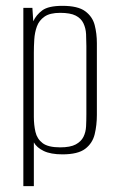

<svg xmlns="http://www.w3.org/2000/svg" viewBox="-20 -522 398 658"><path d="M60 116V-495H91L94 -449Q104 -471 125 -486.5Q146 -502 194 -502Q247 -502 272 -483.5Q297 -465 304.5 -436Q312 -407 312 -374V-128Q312 -93 304.5 -62Q297 -31 272 -12Q247 7 194 7Q154 7 130 -4.5Q106 -16 96 -34V116ZM186 -17Q221 -17 239.5 -27Q258 -37 266 -53Q274 -69 275 -89Q276 -109 276 -130V-364Q276 -385 275 -405Q274 -425 266 -442Q258 -459 239.5 -468.5Q221 -478 186 -478Q151 -478 132.5 -465Q114 -452 106.5 -431.5Q99 -411 97.5 -387Q96 -363 96 -341V-122Q96 -94 101.5 -70Q107 -46 126 -31.5Q145 -17 186 -17Z"/></svg>

Font: Alumni Sans ExtraLight
Style: Regular
Weight: 250
Version: Version 1.018